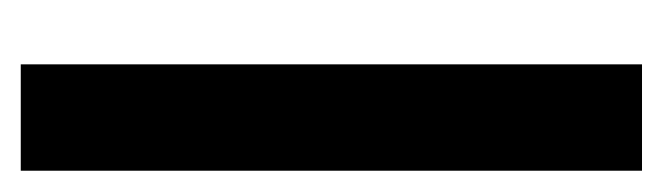

<svg xmlns="http://www.w3.org/2000/svg" viewBox="-247 -392 639 185"><g transform="rotate(90 72.5 -299.5)"><path d="M42 0V-598.6H144.5V0Z"/></g></svg>

Font: RIT TN Joy
Style: Extra Bold
Weight: 800
Designer: Hussain K H
Foundry: Rachana Institute of Typography
Version: 1.6.2